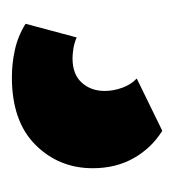

<svg xmlns="http://www.w3.org/2000/svg" viewBox="-5 -83 293 323"><g transform="rotate(90 141.5 78.5)"><path d="M110 205Q87 205 64 200Q41 195 20 182L43 96Q52 100 61.5 101.5Q71 103 78 103Q105 103 119 87.5Q133 72 133 49Q133 34 127.5 19Q122 4 112 -5L200 -48Q229 -30 246 0Q263 30 263 69Q263 126 223.5 165.5Q184 205 110 205Z"/></g></svg>

Font: Braah One
Style: Regular
Weight: 400
Designer: Ashish Kumar
Foundry: Ashish Kumar
Version: Version 1.001; ttfautohint (v1.8.4.7-5d5b);gftools[0.9.29]